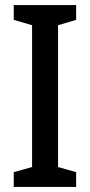

<svg xmlns="http://www.w3.org/2000/svg" viewBox="-20 -734 354 754"><path d="M279 0V-58L208 -78V-635L279 -656V-714H34V-656L106 -635V-78L34 -58V0Z"/></svg>

Font: Noto Sans Khmer UI Condensed Medium
Style: Regular
Weight: 500
Width: 3
Designer: Danh Hong and the Monotype Design Team
Foundry: Monotype Imaging Inc.
Version: Version 2.002